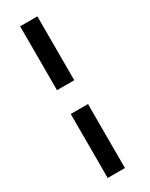

<svg xmlns="http://www.w3.org/2000/svg" viewBox="-233 -820 774 993"><g transform="rotate(-30 153.5 -324.0)"><path d="M88.9 -395.5V-776.9H191.9V-395.5ZM88.9 128.9V-253.4H191.9V128.9Z"/></g></svg>

Font: Epilogue SemiBold
Style: Regular
Weight: 600
Designer: Tyler Finck
Foundry: Etcetera Type Co
Version: Version 2.112